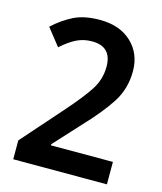

<svg xmlns="http://www.w3.org/2000/svg" viewBox="-109 -805 747 885"><g transform="rotate(15 264.5 -362.0)"><path d="M485 0V-107H189V-112L299 -232Q381 -318 423.5 -384.5Q466 -451 466 -534Q466 -618 410 -671Q354 -724 258 -724Q184 -724 134 -699Q84 -674 40 -633L104 -552Q142 -586 175.5 -602.5Q209 -619 249 -619Q343 -619 343 -523Q343 -464 311.5 -414Q280 -364 204 -278L38 -90V0Z"/></g></svg>

Font: Noto Sans Arabic UI SemiCondensed Semi
Style: Regular
Weight: 600
Width: 4
Designer: Nadine Chahine - Monotype Design Team
Foundry: Monotype Imaging Inc.
Version: Version 1.900